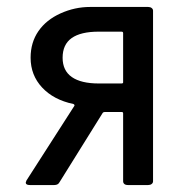

<svg xmlns="http://www.w3.org/2000/svg" viewBox="-20 -532 515 552"><path d="M136 0H66Q54 0 54 -7L56 -13L194 -228Q195 -231 191 -233Q134 -245 101 -280.5Q68 -316 68 -366Q68 -410 90.5 -442.5Q113 -475 154 -493.5Q195 -512 239 -512H406Q412 -512 416 -509Q420 -506 420 -501V-11Q420 -6 416 -3Q412 0 406 0H348Q341 0 337.5 -3Q334 -6 334 -11V-206Q334 -210 330 -210H281Q277 -210 275 -207L151 -8Q147 0 136 0ZM329 -441H264Q212 -441 186 -422.5Q160 -404 160 -366Q160 -329 186.5 -310.5Q213 -292 264 -292H329Q334 -292 334 -295V-437Q334 -441 329 -441Z"/></svg>

Font: Barlow_Medium_SS
Style: Regular
Weight: 500
Designer: Jeremy Tribby
Foundry: Jeremy Tribby
Version: Version 1.101 August 23, 2024